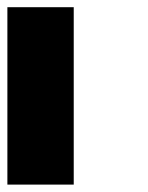

<svg xmlns="http://www.w3.org/2000/svg" viewBox="-20 -500 400 520"><path d="M0 -480.5Q44.9 -480.5 179.7 -480.5Q179.7 -360.4 179.7 0Q134.8 0 0 0Q0 -120.1 0 -480.5Z"/></svg>

Font: RevK
Style: Book
Weight: 400
Designer: RevK
Foundry: RevK
Version: Version 1.0